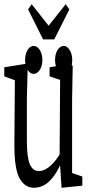

<svg xmlns="http://www.w3.org/2000/svg" viewBox="-27 -888 420 908"><path d="M133.3 0Q89.8 0 64.9 -45.9Q41 -89.8 41 -203.1Q41 -206.5 41 -210L43.5 -526.9L57.6 -503.4L-6.8 -526.9V-569.8L96.7 -586.4L104 -575.2L100.1 -419.9V-220.7Q100.1 -142.6 114.3 -110.8Q128.4 -79.1 156.7 -79.1Q174.3 -79.1 192.1 -89.6Q210 -100.1 227.8 -120.4Q245.6 -140.6 263.2 -170.9L273.4 -119.1H263.2Q244.1 -75.7 222.2 -48.3Q200.2 -21 178 -10.5Q155.8 0 133.3 0ZM264.2 0 254.9 -140.6V-143.6L257.3 -509.8L207.5 -526.9V-569.8L309.1 -586.4L316.9 -575.2L314 -419.9V-69.8L362.3 -53.2V-9.8ZM131.8 -538.6Q116.2 -538.6 104 -557.1Q91.8 -575.7 91.8 -604Q91.8 -633.3 103.8 -652.1Q115.7 -670.9 131.8 -670.9Q148.4 -670.9 160.9 -652.1Q173.3 -633.3 173.3 -604Q173.3 -574.7 160.9 -556.6Q148.4 -538.6 131.8 -538.6ZM274.4 -538.6Q257.8 -538.6 245.6 -557.1Q233.4 -575.7 233.4 -604Q233.4 -633.3 245.6 -652.1Q257.8 -670.9 274.4 -670.9Q290 -670.9 302.2 -652.1Q314.5 -633.3 314.5 -604Q314.5 -574.7 302.2 -556.6Q290 -538.6 274.4 -538.6ZM122.6 -868.2 232.4 -729H173.3L283.7 -868.2L300.8 -843.3L229.5 -701.7H176.8L106 -843.3Z"/></svg>

Font: Scarab Serif
Style: Condensed
Weight: 400
Designer: John Roberts
Foundry: Scarab
Version: 1.0